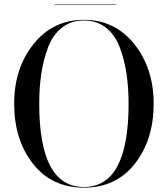

<svg xmlns="http://www.w3.org/2000/svg" viewBox="-20 -851 765 881"><path d="M230 -831H512V-829H230ZM45 -375Q45 -538 134 -649Q223 -760 365 -760Q507 -760 596 -649Q685 -538 685 -375Q685 -210 599 -100Q513 10 365 10Q217 10 131 -100Q45 -210 45 -375ZM160 -375Q160 7 365 7Q570 7 570 -375Q570 -449 560.5 -512.5Q551 -576 529.5 -633.5Q508 -691 466 -724Q424 -757 365 -757Q306 -757 264 -724Q222 -691 200.5 -633.5Q179 -576 169.5 -512.5Q160 -449 160 -375Z"/></svg>

Font: Bodoni* 72
Style: Regular
Weight: 400
Version: Version 1.003